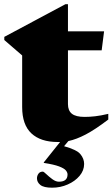

<svg xmlns="http://www.w3.org/2000/svg" viewBox="-22 -661 535 914"><path d="M226 232.5Q186.5 232.5 170.2 219.5Q154 206.5 154 188Q154 176 161 166Q168 156 182 156Q186 156 198.5 168Q211 180 227.2 192Q243.5 204 258.5 204Q299.5 204 299.5 169.5Q299.5 160 291.5 150.2Q283.5 140.5 259.2 131.2Q235 122 186.5 114.5V112L264 15Q258.5 15 253 15Q171.5 15 127.5 -26Q83.5 -67 83.5 -151.5V-397L-1.5 -470.5V-485.5L289.5 -641H301.5V-512H473.5L462 -421.5H301.5V-165.5Q301.5 -134.5 320.2 -119.5Q339 -104.5 381 -104.5Q404.5 -104.5 431 -107.5Q457.5 -110.5 493.5 -119V-92Q430.5 -44 386 -20.8Q341.5 2.5 303.5 10.5L283 35Q343 51.5 360.8 73Q378.5 94.5 378.5 119.5Q378.5 150.5 356.8 176.2Q335 202 300.2 217.2Q265.5 232.5 226 232.5Z"/></svg>

Font: Newsreader Display ExtraBold
Style: Regular
Weight: 800
Designer: Hugues Gentile
Foundry: Production Type
Version: Version 1.001